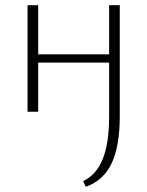

<svg xmlns="http://www.w3.org/2000/svg" viewBox="-20 -430 567 739"><path d="M441 -410V17Q441 133 409.5 199Q378 265 310 289L300 267Q351 243 375.5 182Q400 121 400 17V-189H127V0H86V-410H127V-221H400V-410Z"/></svg>

Font: Ysabeau Infant Light
Style: Regular
Weight: 300
Designer: Christian Thalmann (Catharsis Fonts)
Version: Version 0.003